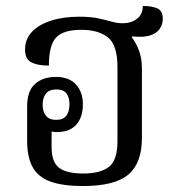

<svg xmlns="http://www.w3.org/2000/svg" viewBox="-20 -614 578 644"><path d="M258 10Q192 10 150.5 -4.5Q109 -19 90 -52.5Q71 -86 71 -142V-257Q71 -309 97.5 -332.5Q124 -356 167 -356Q212 -356 235 -330.5Q258 -305 258 -264Q258 -221 236 -196Q214 -171 170 -171Q149 -171 137 -180L153 -190V-121Q153 -70 178.5 -51Q204 -32 259 -32Q316 -32 345 -54Q374 -76 374 -140V-389Q374 -463 342 -488.5Q310 -514 253 -514Q192 -514 168 -488Q144 -462 144 -394Q106 -394 85 -405Q64 -416 64 -448Q64 -482 86.5 -506.5Q109 -531 150.5 -544.5Q192 -558 246 -558Q284 -558 309.5 -552.5Q335 -547 354 -541.5Q373 -536 392 -536Q420 -536 439.5 -551Q459 -566 459 -594Q489 -594 507.5 -586Q526 -578 526 -551Q526 -532 515.5 -517Q505 -502 483 -495Q461 -488 423 -492L422 -489Q438 -468 447 -442Q456 -416 456 -385V-151Q456 -67 410.5 -28.5Q365 10 258 10ZM168 -212Q192 -212 202.5 -226Q213 -240 213 -264Q213 -287 203 -300.5Q193 -314 169 -314Q145 -314 134 -300Q123 -286 123 -263Q123 -240 134 -226Q145 -212 168 -212Z"/></svg>

Font: Noto Serif Thai SemiCondensed
Style: Regular
Weight: 400
Width: 4
Designer: Monotype Design Team
Foundry: Monotype Imaging Inc.
Version: Version 2.002